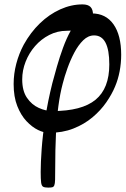

<svg xmlns="http://www.w3.org/2000/svg" viewBox="-20 -571 575 873"><path d="M199 282Q183 282 176 278Q169 274 167 259Q165 244 165 211Q165 168 169.5 106Q174 44 185.5 -32.5Q197 -109 218 -193Q227 -227 239 -269Q251 -311 266.5 -353.5Q282 -396 301.5 -431.5Q321 -467 345 -488.5Q369 -510 397 -510Q461 -510 496 -460.5Q531 -411 531 -322Q531 -284 524 -247Q517 -210 503 -177Q489 -143 463.5 -106Q438 -69 400.5 -37.5Q363 -6 313.5 13.5Q264 33 202 33Q180 33 153 20Q126 7 100.5 -20Q75 -47 58.5 -89Q42 -131 42 -189Q42 -235 54 -281Q66 -327 88 -368Q119 -424 161.5 -465Q204 -506 254 -528.5Q304 -551 355 -551Q380 -551 391.5 -539.5Q403 -528 403 -503Q403 -468 371 -449.5Q339 -431 283 -431Q241 -431 204 -412Q167 -393 139.5 -361.5Q112 -330 96.5 -290.5Q81 -251 81 -210Q81 -158 102.5 -126.5Q124 -95 156 -80.5Q188 -66 219 -66Q352 -66 414.5 -117.5Q477 -169 477 -278Q477 -410 408 -410Q381 -410 358.5 -388Q336 -366 318 -332Q300 -298 286.5 -260Q273 -222 265 -190Q253 -145 245.5 -89Q238 -33 234.5 37Q231 107 231 196Q231 228 230.5 246Q230 264 227 271.5Q224 279 217.5 280.5Q211 282 199 282Z"/></svg>

Font: Junicode VF
Style: Italic
Weight: 400
Italic angle: -11°
Designer: Peter S. Baker
Version: Version 2.209